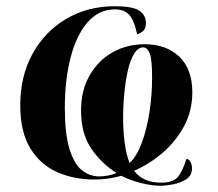

<svg xmlns="http://www.w3.org/2000/svg" viewBox="-20 -566 700 616"><path d="M494 30Q469 30 435 22Q401 14 369 -2Q327 10 283 10Q217 10 163 -14Q109 -38 77 -90.5Q45 -143 45 -228Q45 -322 84.5 -393.5Q124 -465 192.5 -505.5Q261 -546 349 -546Q405 -546 426.5 -532Q448 -518 448 -492Q448 -473 438 -465.5Q428 -458 420 -456Q410 -503 393.5 -519.5Q377 -536 349 -536Q297 -536 261 -494.5Q225 -453 206.5 -381.5Q188 -310 188 -220Q188 -138 202.5 -89.5Q217 -41 242 -20.5Q267 0 299 0Q310 0 325 -2.5Q340 -5 354 -11Q308 -39 274 -87.5Q240 -136 240 -211Q240 -276 267.5 -324Q295 -372 341 -398Q387 -424 444 -424Q514 -424 555.5 -384Q597 -344 597 -270Q597 -210 570.5 -161Q544 -112 501.5 -75.5Q459 -39 410 -18Q425 1 446 10.5Q467 20 497 20Q534 20 549.5 3Q565 -14 578 -56Q586 -56 591 -46.5Q596 -37 596 -26Q596 -3 577.5 9Q559 21 535 25.5Q511 30 494 30ZM396 -43Q419 -65 435 -108Q451 -151 459.5 -206Q468 -261 468 -318Q468 -377 460 -395.5Q452 -414 439 -414Q423 -414 410.5 -394Q398 -374 390.5 -341Q383 -308 379 -268.5Q375 -229 375 -190Q375 -147 380 -108Q385 -69 396 -43Z"/></svg>

Font: Noto Serif Display ExtraCondensed Black
Style: Italic
Weight: 900
Width: 2
Italic angle: -12°
Designer: Monotype Design Team
Foundry: Monotype Imaging Inc.
Version: Version 2.009